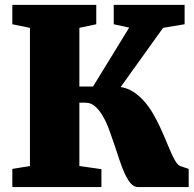

<svg xmlns="http://www.w3.org/2000/svg" viewBox="-20 -763 790 783"><path d="M30.3 -74.2 102.1 -85.9V-649.4L30.3 -664.1V-743.2H372.6V-664.1L303.7 -649.4V-410.2H359.4L506.8 -650.4L443.8 -664.1V-743.2H732.9V-664.1L645 -649.4L472.2 -408.2Q501.5 -403.3 525.4 -387.5Q549.3 -371.6 568.8 -349.1Q588.4 -326.7 604.2 -299.3Q620.1 -272 633.1 -243.9Q646 -215.8 657 -189Q668 -162.1 677.7 -140.4Q687.5 -118.7 696.5 -104Q705.6 -89.4 714.8 -85.9L749.5 -74.2V0H542.5Q526.4 0 513.4 -14.9Q500.5 -29.8 489.3 -54Q478 -78.1 467.8 -108.9Q457.5 -139.6 446.8 -172.1Q436 -204.6 424.6 -235.4Q413.1 -266.1 398.9 -290.3Q384.8 -314.5 367.7 -329.3Q350.6 -344.2 329.1 -344.2H303.7V-85.9L393.6 -73.2V0H30.3Z"/></svg>

Font: Merriweather UltraBold
Style: Regular
Weight: 900
Designer: Eben Sorkin ( sorkintype@gmail.com )
Foundry: Eben Sorkin
Version: Version 1.570; ttfautohint (v1.3) -l 8 -r 32 -G 0 -x 0 -H 60